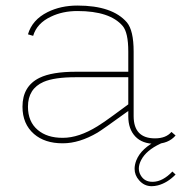

<svg xmlns="http://www.w3.org/2000/svg" viewBox="-20 -510 645 684"><path d="M437 -234.9H249.5Q173.8 -234.9 135.3 -218.3Q79.6 -193.8 79.6 -129.9Q79.6 -76.2 114.7 -46.9Q147.9 -19 202.6 -19H204.1Q260.7 -19 327.1 -60.1Q350.1 -74.2 383.8 -99.1Q431.6 -134.8 437 -138.2ZM605.5 -27.3Q580.1 2.4 532.2 2.4Q486.8 2.4 461.9 -23.9Q437 -50.3 437 -95.7V-114.7Q344.7 -47.9 327.6 -37.6Q262.7 0.5 204.1 0.5H202.6Q139.6 0.5 101.1 -32.7Q60.1 -68.4 60.1 -129.9Q60.1 -203.1 121.1 -232.9Q165.5 -254.4 249.5 -254.4H437V-326.2Q437 -394 417 -417.5Q371.6 -470.7 255.9 -470.7Q203.1 -470.7 161.6 -450.7Q111.3 -427.2 98.1 -382.3L79.6 -387.7Q94.7 -439.5 149.4 -466.8Q196.3 -490.2 255.9 -490.2Q380.4 -490.2 432.1 -430.2Q456.1 -401.4 456.1 -326.2V-95.7Q456.5 -17.1 532.2 -17.1Q571.3 -17.1 590.8 -40ZM551.3 2Q501 25.4 482.9 60.1Q474.6 76.2 474.6 90.3Q474.6 103.5 481.4 114.7Q494.6 137.7 522.9 137.7H525.4Q560.1 136.7 594.2 101.1L605.5 111.8Q576.2 141.6 542.5 150.4Q530.8 153.3 520.5 153.3Q493.7 153.3 475.6 132.3Q459.5 114.3 459.5 91.3Q459.5 77.6 465.3 62Q482.9 17.1 544.4 -11.7L551.3 -15.1L558.1 -1.5Z"/></svg>

Font: Fortheenas_01
Style: Regular
Weight: 100
Designer: Situjuh Nazara
Version: Version 1.10 September 8, 2014